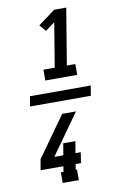

<svg xmlns="http://www.w3.org/2000/svg" viewBox="-108 -909 716 1138"><g transform="rotate(-10 250.0 -340.0)"><path d="M178 -446V-511H246L290 -777L233 -735L200 -774L302 -850H375L319 -511H370V-446ZM271 170H174V106H190L195 73H58L69 9L242 -234H325L152 9H206L218 -61H291L279 9H311L301 73H269L263 106H271ZM428 -310H62L72 -370H438Z"/></g></svg>

Font: Iosevka Slab Medium
Style: Italic
Weight: 500
Italic angle: -9°
Monospace: yes
Designer: Belleve Invis
Foundry: Belleve Invis
Version: Version 11.1.0; ttfautohint (v1.8.3)